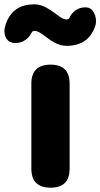

<svg xmlns="http://www.w3.org/2000/svg" viewBox="-73 -868 464 888"><path d="M161 0Q72 0 72 -88V-481Q72 -569 161 -569Q249 -569 249 -481V-284V-88Q249 0 161 0ZM235 -656Q207 -656 179 -671Q163 -679 136 -700Q103 -725 90 -725Q82 -725 76 -722Q65 -697 43.5 -682.5Q22 -668 -4 -669Q-30 -670 -43 -689Q-55 -707 -52 -735Q-44 -776 -19 -806Q17 -848 86 -848Q113 -848 141 -833Q157 -825 185 -804Q218 -778 232 -778Q240 -778 246 -781Q256 -806 277 -820.5Q298 -835 324 -834Q350 -833 362 -808Q374 -785 370 -756Q341 -656 235 -656Z"/></svg>

Font: GenSenRounded TW H
Style: Regular
Weight: 900
Version: Version 1.501;PS 1;hotconv 16.6.51;makeotf.lib2.5.65220